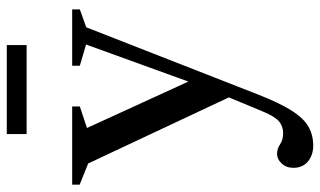

<svg xmlns="http://www.w3.org/2000/svg" viewBox="-204 -452 921 552"><g transform="rotate(-90 256.0 -175.5)"><path d="M114 265Q86.5 265 68.2 249.8Q50 234.5 50 208Q50 187.5 62.5 174.2Q75 161 90 161Q105 161 117.8 169.8Q130.5 178.5 150 178.5Q168.5 178.5 182.8 167.2Q197 156 212 120L252.5 22.5L62.5 -382L1.5 -406.5V-428H226.5V-406L164.5 -385.5L298 -94L404.5 -388L343.5 -406V-428H505.5V-406L454 -387.5L260.5 107Q236 169.5 214 203.8Q192 238 168 251.5Q144 265 114 265ZM147 -559V-616H403V-559Z"/></g></svg>

Font: Newsreader Text Medium
Style: Regular
Weight: 500
Designer: Hugues Gentile
Foundry: Production Type
Version: Version 1.002